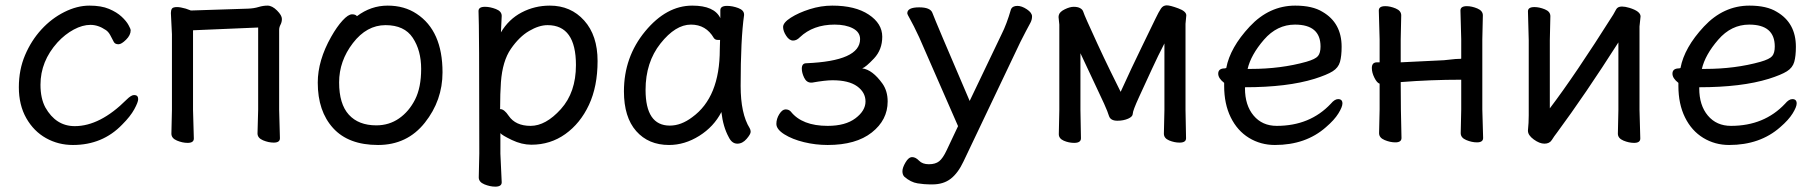

<svg xmlns="http://www.w3.org/2000/svg" viewBox="-20 -513 6722 711"><path d="M250 23.9Q195.8 23.9 150.4 -1.5Q105 -26.9 77.4 -75.4Q49.8 -124 49.8 -189.9Q49.8 -254.9 72.8 -308.8Q95.7 -362.8 133.3 -403.8Q170.9 -444.8 218.3 -468.5Q265.6 -492.2 311 -492.2Q355 -492.2 383.8 -480Q412.6 -467.8 430.2 -451.4Q447.8 -435.1 455.8 -420.4Q463.9 -405.8 463.9 -400.9Q463.9 -382.8 446.8 -366Q429.7 -349.1 418.9 -349.1Q406.7 -349.1 401.9 -356.9Q395 -371.1 387.9 -383.5Q380.9 -396 371.6 -401.9Q343.8 -420.9 314.9 -420.9Q285.6 -420.9 253.2 -403.6Q220.7 -386.2 192.9 -356Q129.9 -286.1 129.9 -199.2Q129.9 -148.9 147.9 -115.2Q187 -45.9 256.8 -45.9Q350.6 -45.9 448.7 -144Q465.8 -161.1 476.6 -161.1Q491.7 -161.1 491.7 -146Q491.7 -134.8 477.3 -108.4Q462.9 -82 432.6 -51.8Q359.9 23.9 250 23.9Z M674.8 16.1Q655.8 16.1 635.3 7.6Q614.7 -1 614.7 -18.1L616.7 -106V-386.2L612.8 -464.8Q612.8 -475.1 616.7 -481Q620.6 -486.8 635.7 -486.8Q647.9 -486.8 668 -481L687 -474.1L898.9 -481Q920.9 -481.9 937.7 -487.1Q954.6 -492.2 970.7 -492.2Q987.8 -492.2 1005.9 -474.1Q1023.9 -456.1 1023.9 -442.9Q1023.9 -431.2 1018.8 -421.6Q1013.7 -412.1 1013.7 -401.9V-106.9L1016.6 -1Q1016.6 15.1 993.7 15.1Q974.6 15.1 954.1 6.6Q933.6 -2 933.6 -19L936 -106.9V-411.1L694.8 -400.9V-106L697.8 0Q697.8 16.1 674.8 16.1Z M1373.5 -48.8Q1420.9 -48.8 1457.8 -74.5Q1494.6 -100.1 1517.1 -144.5Q1539.6 -189 1539.6 -257.8Q1539.6 -326.2 1508.5 -373Q1477.5 -419.9 1407.7 -419.9Q1337.9 -419.9 1286.9 -353.5Q1235.8 -287.1 1235.8 -208Q1235.8 -127.9 1271.7 -88.4Q1307.6 -48.8 1373.5 -48.8ZM1379.9 23.9Q1270.5 23.9 1213.6 -38.6Q1156.7 -101.1 1156.7 -207Q1156.7 -289.1 1206.5 -377Q1227.5 -414.1 1248.5 -437Q1269.5 -460 1283.7 -460Q1296.9 -460 1301.8 -453.1Q1353.5 -492.2 1415.5 -492.2Q1477.5 -492.2 1522.9 -461.9Q1618.7 -398.9 1618.7 -245.1Q1618.7 -141.1 1553.2 -58.6Q1487.8 23.9 1379.9 23.9Z M1944.8 -46.9Q2001 -46.9 2056.9 -108.9Q2112.8 -170.9 2112.8 -272Q2112.8 -419.9 2007.8 -419.9Q1976.1 -419.9 1939.5 -398.4Q1902.8 -377 1871.8 -332Q1840.8 -287.1 1835 -209Q1832 -167 1832 -110.8L1831.1 -109.9Q1831.1 -108.9 1833 -108.9Q1847.2 -108.9 1863.8 -84Q1889.2 -46.9 1944.8 -46.9ZM1814 178.2Q1794.9 178.2 1773.9 169.7Q1752.9 161.1 1752.9 144L1754.9 55.2Q1754.9 -420.9 1752 -472.2Q1752 -487.8 1775.9 -487.8Q1794.9 -487.8 1816.4 -479.5Q1837.9 -471.2 1837.9 -454.1L1835 -393.1Q1863.8 -441.9 1911.9 -467Q1960 -492.2 2016.1 -492.2Q2093.8 -492.2 2143.3 -437Q2192.9 -381.8 2192.9 -287.1Q2192.9 -192.9 2160.9 -124.5Q2128.9 -56.2 2073.5 -16.6Q2018.1 22.9 1947.8 22.9Q1912.1 22.9 1875.5 5.4Q1838.9 -12.2 1833 -20V56.2L1837.9 162.1Q1837.9 178.2 1814 178.2Z M2460.4 -47.9Q2502.4 -47.9 2543.5 -79.1Q2645.5 -152.8 2645.5 -330.1L2646.5 -365.2H2637.7Q2628.4 -365.2 2623.5 -372.1Q2594.7 -421.9 2538.6 -421.9Q2481.4 -421.9 2426 -352.1Q2370.6 -282.2 2370.6 -180.2Q2370.6 -47.9 2460.4 -47.9ZM2457.5 23.9Q2381.3 23.9 2335.9 -27.6Q2290.5 -79.1 2290.5 -174.8Q2290.5 -301.8 2369.1 -397Q2447.8 -492.2 2543.5 -492.2Q2625.5 -492.2 2647.5 -445.8V-475.1Q2647.5 -491.2 2672.4 -491.2Q2692.4 -491.2 2713.9 -483.2Q2735.4 -475.1 2735.4 -459V-457Q2722.7 -368.2 2722.7 -194.8Q2722.7 -91.8 2756.3 -38.1Q2759.8 -32.2 2759.8 -24.9Q2759.8 -16.1 2744.6 1.5Q2729.5 19 2710.4 19Q2690.4 19 2678.7 -4.9Q2657.7 -43 2651.4 -98.1Q2623.5 -43.9 2569.6 -10Q2515.6 23.9 2457.5 23.9Z M3044.9 23.9Q3000 23.9 2957 13.4Q2914.1 2.9 2884.5 -15.6Q2855 -34.2 2855 -54.2Q2855 -73.2 2866 -90.6Q2877 -107.9 2889.2 -107.9Q2900.9 -107.9 2908.2 -100.1Q2950.2 -46.9 3044.9 -46.9Q3110.8 -46.9 3147.9 -75Q3185.1 -103 3185.1 -137.2Q3185.1 -170.9 3154.1 -193.4Q3123 -215.8 3063 -215.8Q3036.1 -215.8 2986.8 -207H2983.9Q2966.8 -207 2958 -225.1Q2949.2 -243.2 2949.2 -258.8Q2949.2 -278.8 2965.8 -278.8Q3165 -287.1 3165 -368.2Q3165 -394 3138.4 -408Q3111.8 -421.9 3070.8 -421.9Q2991.2 -421.9 2941.9 -375Q2930.2 -362.8 2917 -362.8Q2902.8 -362.8 2891.4 -380.4Q2879.9 -397.9 2879.9 -413.1Q2879.9 -429.2 2908.4 -447.5Q2937 -465.8 2978.5 -479Q3020 -492.2 3062 -492.2Q3147 -492.2 3197 -459Q3247.1 -425.8 3247.1 -377Q3247.1 -329.1 3216.6 -296.6Q3186 -264.2 3172.9 -259.8Q3210.9 -254.9 3248 -203.1Q3267.1 -175.8 3267.1 -137.2Q3267.1 -68.8 3208.5 -22.5Q3149.9 23.9 3044.9 23.9Z M3432.6 169.9H3422.9Q3403.8 169.9 3378.2 166Q3352.5 162.1 3328.6 141.1Q3321.8 133.8 3321.8 121.1Q3321.8 107.9 3333.3 88.4Q3344.7 68.8 3357.9 68.8Q3370.6 68.8 3383.3 82Q3396 95.2 3419.9 95.2Q3443.8 95.2 3457.8 84.2Q3471.7 73.2 3485.8 43L3527.8 -45.9L3383.8 -375Q3361.8 -421.9 3350.8 -440.9Q3339.8 -460 3339.8 -463.9Q3339.8 -485.8 3383.8 -485.8Q3424.8 -485.8 3432.6 -465.8Q3443.8 -435.1 3570.8 -139.2L3689 -386.2Q3708 -423.8 3723.6 -478Q3729 -491.2 3747.6 -491.2Q3763.7 -491.2 3782.7 -478.5Q3801.8 -465.8 3801.8 -452.1Q3801.8 -439.9 3795.7 -428.5Q3789.6 -417 3778.6 -396.5Q3767.6 -376 3758.8 -357.9L3547.9 85Q3527.8 127.9 3500.7 148.9Q3473.6 169.9 3432.6 169.9Z M3958 16.1Q3938 16.1 3919.4 8.1Q3900.9 0 3900.9 -16.1L3902.8 -106V-421.9L3899.9 -450.2L3900.9 -457Q3903.8 -469.2 3922.9 -478.5Q3941.9 -487.8 3956.1 -487.8Q3970.7 -487.8 3979.7 -482.9Q3988.8 -478 3991.5 -469.5Q3994.1 -460.9 4006.6 -432.9Q4019 -404.8 4043.5 -351.8Q4067.9 -298.8 4091.8 -250Q4115.7 -201.2 4129.9 -172.9Q4170.9 -263.2 4208.5 -340.1Q4246.1 -417 4258.5 -443.1Q4271 -469.2 4279.1 -481.2Q4287.1 -493.2 4300.8 -493.2Q4313 -493.2 4343 -482.2Q4373 -471.2 4373 -456.1L4370.1 -424.8V-106L4372.1 -1Q4372.1 15.1 4348.1 15.1Q4329.1 15.1 4309.6 7.1Q4290 -1 4290 -18.1L4292 -106V-352.1Q4269 -308.1 4245.4 -256.6Q4221.7 -205.1 4198.2 -154.1Q4174.8 -103 4174.8 -92Q4174.8 -81.1 4157.5 -73.5Q4140.1 -65.9 4117.7 -65.9Q4092.8 -65.9 4086.9 -83L4080.1 -102.1Q4076.7 -112.8 4040.8 -188.5Q4004.9 -264.2 3981 -315.9V-106L3982.9 -1Q3982.9 16.1 3958 16.1Z M4612.3 -257.8Q4723.1 -257.8 4817.4 -284.2Q4851.1 -293.9 4860.6 -305.4Q4870.1 -316.9 4870.1 -340.8Q4870.1 -421.9 4775.4 -421.9Q4709 -421.9 4660.6 -366Q4612.3 -310.1 4600.1 -257.8ZM4701.2 23.9Q4648.4 23.9 4605.2 -2.4Q4562 -28.8 4537.6 -78.4Q4513.2 -127.9 4513.2 -194.8V-206.1Q4491.2 -223.1 4491.2 -240.2Q4491.2 -259.8 4516.1 -259.8L4521 -261.2Q4535.2 -336.9 4607.7 -414.6Q4680.2 -492.2 4776.4 -492.2Q4840.3 -492.2 4877.4 -469.2Q4948.2 -428.2 4948.2 -339.8Q4948.2 -305.2 4942.1 -283.7Q4936 -262.2 4915 -249Q4894 -235.8 4848.1 -221.2Q4747.1 -189.9 4590.3 -189.9V-186Q4590.3 -123 4622.3 -85Q4654.3 -46.9 4708 -46.9Q4831.1 -46.9 4908.2 -128.9Q4922.4 -146 4935.1 -146Q4951.2 -146 4951.2 -129.9Q4951.2 -117.2 4936.3 -93Q4921.4 -68.8 4890.1 -42Q4815.4 23.9 4701.2 23.9Z M5449.2 14.2Q5430.2 14.2 5409.7 5.6Q5389.2 -2.9 5389.2 -20L5391.1 -107.9V-217.8Q5277.8 -217.8 5167 -209Q5167 -108.9 5169.9 -2Q5169.9 14.2 5147 14.2Q5127.9 14.2 5107.4 5.6Q5086.9 -2.9 5086.9 -20L5088.9 -107.9V-203.1Q5079.1 -206.1 5069.6 -225.1Q5060.1 -244.1 5060.1 -261.2Q5060.1 -282.2 5079.1 -282.2H5088.9V-367.2L5085.9 -474.1Q5085.9 -490.2 5109.9 -490.2Q5127.9 -490.2 5148.4 -481.7Q5168.9 -473.1 5168.9 -456.1L5167 -367.2V-282.2L5327.1 -290Q5340.8 -291 5356 -293Q5371.1 -294.9 5380.9 -294.9Q5391.1 -294.9 5391.1 -295.9V-367.2L5388.2 -474.1Q5388.2 -490.2 5412.1 -490.2Q5430.2 -490.2 5450.7 -481.7Q5471.2 -473.1 5471.2 -456.1L5469.2 -367.2V-107.9L5472.2 -2Q5472.2 14.2 5449.2 14.2Z M5699.2 19Q5681.2 19 5659.7 3.4Q5638.2 -12.2 5638.2 -28.8V-30.8Q5641.1 -58.1 5641.1 -85.9V-363.8L5638.2 -471.2Q5638.2 -486.8 5662.1 -486.8Q5680.2 -486.8 5700.7 -478.5Q5721.2 -470.2 5721.2 -453.1L5719.2 -363.8V-111.8Q5812 -233.9 5954.1 -459Q5959 -466.8 5964.6 -477.8Q5970.2 -488.8 5986.3 -488.8Q5998 -488.8 6014.2 -483.9Q6055.2 -471.2 6055.2 -452.1L6051.3 -415V-106L6054.2 0Q6054.2 16.1 6031.2 16.1Q6012.2 16.1 5991.7 7.6Q5971.2 -1 5971.2 -18.1L5973.1 -106V-356Q5850.1 -163.1 5745.1 -21Q5735.4 -8.8 5726.8 5.1Q5718.3 19 5699.2 19Z M6294.4 -257.8Q6405.3 -257.8 6499.5 -284.2Q6533.2 -293.9 6542.7 -305.4Q6552.2 -316.9 6552.2 -340.8Q6552.2 -421.9 6457.5 -421.9Q6391.1 -421.9 6342.8 -366Q6294.4 -310.1 6282.2 -257.8ZM6383.3 23.9Q6330.6 23.9 6287.4 -2.4Q6244.1 -28.8 6219.7 -78.4Q6195.3 -127.9 6195.3 -194.8V-206.1Q6173.3 -223.1 6173.3 -240.2Q6173.3 -259.8 6198.2 -259.8L6203.1 -261.2Q6217.3 -336.9 6289.8 -414.6Q6362.3 -492.2 6458.5 -492.2Q6522.5 -492.2 6559.6 -469.2Q6630.4 -428.2 6630.4 -339.8Q6630.4 -305.2 6624.3 -283.7Q6618.2 -262.2 6597.2 -249Q6576.2 -235.8 6530.3 -221.2Q6429.2 -189.9 6272.5 -189.9V-186Q6272.5 -123 6304.4 -85Q6336.4 -46.9 6390.1 -46.9Q6513.2 -46.9 6590.3 -128.9Q6604.5 -146 6617.2 -146Q6633.3 -146 6633.3 -129.9Q6633.3 -117.2 6618.4 -93Q6603.5 -68.8 6572.3 -42Q6497.6 23.9 6383.3 23.9Z"/></svg>

Font: LXGW WenKai GB Screen
Style: Regular
Weight: 400
Designer: LXGW / Fontworks Inc.
Foundry: LXGW / Fontworks Inc.
Version: Version 1.321;February 19, 2024;FontCreator 14.0.0.2901 64-b